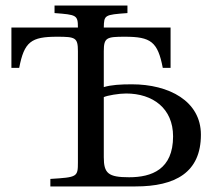

<svg xmlns="http://www.w3.org/2000/svg" viewBox="-20 -670 782 690"><path d="M21 -426H49C67 -520 92 -538 185 -538C251 -538 260 -535 260 -486V-87C260 -34 258 -33 161 -27V0H467C610 0 702 -50 702 -186C702 -307 587 -367 454 -367C413 -367 380 -365 353 -357V-486C353 -535 363 -538 429 -538C522 -538 547 -520 565 -426H593V-571H353C354 -616 355 -617 438 -623V-650H176V-623C255 -617 260 -616 260 -571H21ZM353 -105V-321C366 -327 407 -334 433 -334C530 -334 602 -280 602 -180C602 -61 525 -33 444 -33C369 -33 353 -47 353 -105Z"/></svg>

Font: erewhon
Style: Regular
Weight: 400
Version: Version 1.0.0